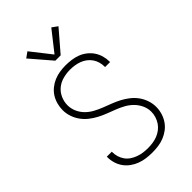

<svg xmlns="http://www.w3.org/2000/svg" viewBox="-285 -1065 1171 1171"><g transform="rotate(-45 300.0 -480.0)"><path d="M299 8Q273 8 247 4.5Q221 1 197 -8Q173 -17 151.5 -32.5Q130 -48 115 -69Q100 -90 92.5 -115Q85 -140 85 -166Q85 -167 85 -168.5Q85 -170 85 -171H128Q128 -170 128 -169Q128 -168 128 -167Q128 -146 134 -126.5Q140 -107 152 -90Q164 -73 181.5 -61.5Q199 -50 218 -43Q237 -36 257.5 -33Q278 -30 299 -30Q320 -30 341 -33Q362 -36 381.5 -43.5Q401 -51 418 -64Q435 -77 446.5 -94Q458 -111 464.5 -131.5Q471 -152 471 -173Q471 -202 458.5 -229Q446 -256 425.5 -276.5Q405 -297 379.5 -311Q354 -325 327 -335.5Q300 -346 272.5 -356.5Q245 -367 219.5 -380.5Q194 -394 171 -412Q148 -430 131 -453.5Q114 -477 104.5 -505Q95 -533 95 -562Q95 -588 102 -613.5Q109 -639 122.5 -660.5Q136 -682 156.5 -698.5Q177 -715 200.5 -725Q224 -735 249.5 -739Q275 -743 301 -743Q326 -743 351.5 -739.5Q377 -736 400.5 -727Q424 -718 444.5 -702Q465 -686 479 -665Q493 -644 500 -619.5Q507 -595 507 -570Q507 -569 507 -567.5Q507 -566 507 -565H464Q464 -566 464 -567Q464 -568 464 -569Q464 -589 458.5 -608.5Q453 -628 441.5 -644.5Q430 -661 414 -673Q398 -685 379.5 -692Q361 -699 341 -702Q321 -705 301 -705Q271 -705 240.5 -697Q210 -689 186.5 -670Q163 -651 150 -622Q137 -593 137 -562Q137 -533 149 -506Q161 -479 181.5 -458.5Q202 -438 228 -424Q254 -410 281 -399.5Q308 -389 335.5 -378.5Q363 -368 388.5 -354.5Q414 -341 437 -323Q460 -305 477 -281.5Q494 -258 503.5 -230Q513 -202 513 -173Q513 -146 505.5 -120.5Q498 -95 483.5 -73Q469 -51 448 -35Q427 -19 402.5 -9Q378 1 351.5 4.5Q325 8 299 8ZM277 -807 161 -942 197 -968 300 -837 403 -968 439 -942 323 -807Z"/></g></svg>

Font: Iosevka Curly XLtEx
Style: Regular
Weight: 200
Width: 7
Monospace: yes
Designer: Belleve Invis
Foundry: Belleve Invis
Version: Version 11.1.0; ttfautohint (v1.8.3)